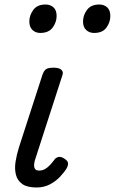

<svg xmlns="http://www.w3.org/2000/svg" viewBox="-20 -815 509 851"><path d="M142 16Q100 16 78.5 0.5Q57 -15 50.5 -41Q44 -67 49 -98.5Q54 -130 64 -162L168 -483Q175 -503 185 -509Q195 -515 218 -515Q241 -515 251.5 -506Q262 -497 257 -483L138 -115Q133 -102 131.5 -89Q130 -76 134.5 -67.5Q139 -59 154 -59Q168 -59 180 -66Q192 -73 202.5 -84.5Q213 -96 221 -107Q227 -116 238.5 -119Q250 -122 265 -112Q281 -102 281.5 -91.5Q282 -81 276 -70Q266 -53 247 -32.5Q228 -12 201.5 2Q175 16 142 16ZM158 -669Q138 -669 124 -682Q110 -695 110 -720Q110 -747 127.5 -771Q145 -795 182 -795Q203 -795 217 -782.5Q231 -770 231 -744Q231 -717 213.5 -693Q196 -669 158 -669ZM397 -669Q376 -669 362 -682Q348 -695 348 -720Q348 -747 365.5 -771Q383 -795 420 -795Q441 -795 455 -782.5Q469 -770 469 -744Q469 -717 452 -693Q435 -669 397 -669Z"/></svg>

Font: Playwrite NO
Style: Regular
Weight: 400
Designer: Veronika Burian, José Scaglione
Foundry: TypeTogether
Version: Version 1.002